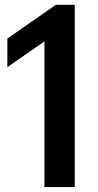

<svg xmlns="http://www.w3.org/2000/svg" viewBox="-20 -762 398 782"><path d="M161 0V-593.5L10 -488.5V-605L207.5 -742.5H284.5V0Z"/></svg>

Font: Encode Sans Semi Condensed SemiBold
Style: Regular
Weight: 600
Width: 4
Designer: Multiple Designers
Foundry: Impallari Type
Version: Version 3.000; ttfautohint (v1.8.3) -l 8 -r 50 -G 200 -x 14 